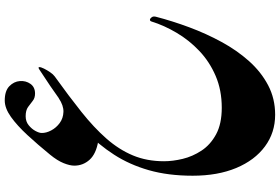

<svg xmlns="http://www.w3.org/2000/svg" viewBox="-209 -706 1207 829"><g transform="rotate(-90 394.5 -291.5)"><path d="M375 -874.5Q416.5 -874.5 436.8 -854.7Q457 -835 459 -809.1Q460.9 -783.2 446.8 -763.4Q432.6 -743.7 405.3 -743.7Q385.7 -743.7 373.5 -753.7Q361.3 -763.7 346.9 -773.9Q332.5 -784.2 307.1 -784.2Q284.2 -784.2 268.1 -771Q252 -757.8 243.4 -741.7Q234.9 -725.6 234.9 -715.3Q234.4 -695.8 245.8 -674.1Q257.3 -652.3 277.8 -637.2Q298.3 -622.1 325.9 -621.1Q353.5 -620.1 385.3 -641.6L200.2 -470.7Q144.5 -480 119.1 -508.3Q93.8 -536.6 93.8 -574.2Q93.8 -593.3 104.5 -620.1Q115.2 -647 141.1 -678.7Q184.6 -731.9 225.6 -776.4Q266.6 -820.8 304.2 -847.7Q341.8 -874.5 375 -874.5ZM313.5 293Q236.3 293 176.8 249Q117.2 205.1 83.7 125Q50.3 44.9 50.3 -63Q50.3 -168.9 74.2 -252.4Q98.1 -335.9 141.4 -402.8Q184.6 -469.7 242.2 -524.9Q299.8 -580.1 367.7 -628.9Q435.5 -677.7 508.8 -725.1Q519 -731.9 519.3 -725.3Q519.5 -718.8 512.9 -705.3Q506.3 -691.9 497.1 -678.5Q487.8 -665 479 -658.7Q394 -597.7 326.2 -543.7Q258.3 -489.7 210.7 -435.5Q163.1 -381.3 137.9 -321Q112.8 -260.7 112.8 -186.5Q112.8 -149.4 123 -106.4Q133.3 -63.5 158.7 -24.9Q184.1 13.7 229.2 38.1Q274.4 62.5 343.8 62.5Q419.9 62.5 481.2 36.1Q542.5 9.8 588.9 -34.2Q635.3 -78.1 667.2 -132.1Q699.2 -186 716.3 -241.2Q718.3 -247.6 724.1 -247.6Q728.5 -247.6 734.1 -240.5Q739.7 -233.4 736.8 -222.2Q718.3 -150.9 691.2 -77.9Q664.1 -4.9 627.9 61.5Q591.8 127.9 545.2 180.2Q498.5 232.4 440.9 262.7Q383.3 293 313.5 293Z"/></g></svg>

Font: Awami Nastaliq
Style: Bold
Weight: 700
Designer: Peter Martin, SIL International
Foundry: SIL International
Version: Version 3.100